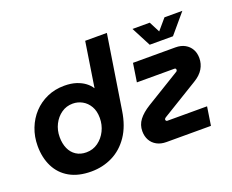

<svg xmlns="http://www.w3.org/2000/svg" viewBox="-118 -929 1380 1140"><g transform="rotate(-20 572.0 -359.0)"><path d="M281 12Q200 12 144.5 -19.5Q89 -51 60.5 -108Q32 -165 32 -239Q32 -298 52 -349.5Q72 -401 108 -439.5Q144 -478 193.5 -500Q243 -522 302 -522Q345 -522 377 -511.5Q409 -501 431.5 -484Q454 -467 466 -447H467L511 -730H648L575 -265Q561 -172 519 -110.5Q477 -49 415.5 -18.5Q354 12 281 12ZM292 -105Q334 -105 366.5 -128.5Q399 -152 417.5 -189.5Q436 -227 436 -270Q436 -314 418.5 -344Q401 -374 373 -389.5Q345 -405 313 -405Q273 -405 241.5 -383Q210 -361 191.5 -324.5Q173 -288 173 -244Q173 -203 187 -171.5Q201 -140 228 -122.5Q255 -105 292 -105ZM759 0Q724 0 698.5 -14Q673 -28 659.5 -52.5Q646 -77 646 -109Q646 -149 669.5 -180Q693 -211 738 -239L954 -371Q958 -373 960 -376Q962 -379 962 -383Q962 -388 959.5 -390.5Q957 -393 952 -393H715L733 -510H1001Q1036 -510 1061 -496Q1086 -482 1099.5 -458Q1113 -434 1113 -402Q1113 -366 1094.5 -335Q1076 -304 1036 -280L805 -139Q802 -137 799.5 -134Q797 -131 797 -127Q797 -123 800 -120Q803 -117 807 -117H1058L1040 0ZM863 -577 799 -700H908L943 -632L1001 -700H1114L1010 -577Z"/></g></svg>

Font: MuseoModerno SemiBold
Style: Italic
Weight: 600
Italic angle: -9°
Designer: Pablo Cosgaya, Héctor Gatti, Marcela Romero, and the Authors of The MuseoModerno Project.
Foundry: Omnibus-Type Team
Version: Version 1.003